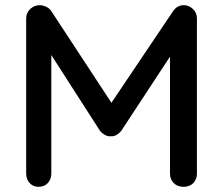

<svg xmlns="http://www.w3.org/2000/svg" viewBox="-20 -721 862 741"><path d="M133 -701Q145 -701 158 -695Q171 -689 178 -678L432 -291L389 -293L648 -678Q664 -701 689 -701Q709 -701 724.5 -686.5Q740 -672 740 -650V-51Q740 -29 726 -14.5Q712 0 689 0Q665 0 650.5 -14.5Q636 -29 636 -51V-558L668 -551L448 -216Q441 -207 430 -200.5Q419 -194 407 -195Q396 -194 384.5 -200.5Q373 -207 366 -216L154 -546L178 -586V-51Q178 -29 164.5 -14.5Q151 0 129 0Q108 0 94.5 -14.5Q81 -29 81 -51V-650Q81 -671 96.5 -686Q112 -701 133 -701Z"/></svg>

Font: Quicksand SemiBold
Style: Regular
Weight: 600
Designer: Andrew Paglinawan
Foundry: Andrew Paglinawan
Version: Version 3.006